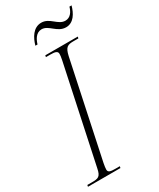

<svg xmlns="http://www.w3.org/2000/svg" viewBox="-239 -944 842 1014"><g transform="rotate(-30 182.0 -437.0)"><path d="M302 -787C348 -787 372 -830 384 -873H371C363 -844 346 -819 316 -819C271 -819 251 -874 199 -874C150 -874 124 -827 112 -784H125C133 -810 149 -843 183 -843C227 -843 248 -787 302 -787ZM-20 0H178L180 -10H155C125 -10 109 -12 109 -30C109 -37 111 -54 114 -68L237 -649C248 -698 262 -704 300 -704H328L330 -714H132L130 -704H157C187 -704 201 -700 201 -683C201 -675 200 -665 196 -646L71 -58C62 -14 49 -10 10 -10H-18Z"/></g></svg>

Font: Noto Serif Display ExtraCondensed ExtraLight
Style: Italic
Weight: 200
Width: 2
Italic angle: -12°
Designer: Monotype Design Team
Foundry: Monotype Imaging Inc.
Version: Version 2.009